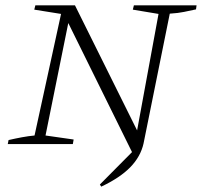

<svg xmlns="http://www.w3.org/2000/svg" viewBox="-20 -538 754 717"><path d="M358 159 353 151 473 30 235 -452 150 -32 255 -17 252 0H9L12 -15Q38 -21 62.5 -25.5Q87 -30 109 -32L208 -486L108 -502L112 -518H260L492 -51L572 -486L476 -502L480 -518H714L712 -503Q688 -498 667 -493.5Q646 -489 614 -487L516 -2Q505 47 466.5 86.5Q428 126 358 159Z"/></svg>

Font: Piazzolla SC ExtraLight
Style: Italic
Weight: 200
Italic angle: -11.3°
Designer: Juan Pablo del Peral
Foundry: Huerta Tipografica
Version: Version 1.330